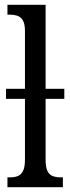

<svg xmlns="http://www.w3.org/2000/svg" viewBox="-20 -780 293 800"><path d="M11 0V-41H22Q41 -41 54.5 -46.5Q68 -52 76 -68Q84 -84 84 -115V-368H5V-410H84V-651Q84 -681 75 -695.5Q66 -710 52 -714.5Q38 -719 22 -719H11V-760H170V-410H248V-368H170V-115Q170 -84 177.5 -68Q185 -52 199.5 -46.5Q214 -41 233 -41H242V0Z"/></svg>

Font: Noto Serif ExtraCondensed
Style: Regular
Weight: 400
Width: 2
Designer: Monotype Design Team
Foundry: Monotype Imaging Inc.
Version: Version 2.013